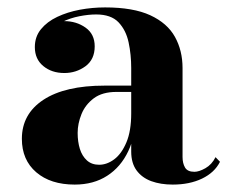

<svg xmlns="http://www.w3.org/2000/svg" viewBox="-20 -488 620 518"><path d="M446 10Q413.5 10 388.2 0.8Q363 -8.5 348.5 -28.2Q334 -48 334 -79V-304.5Q334 -340.5 327 -373.5Q320 -406.5 299.8 -427.8Q279.5 -449 239.5 -449Q218.5 -449 194.2 -444.2Q170 -439.5 148.2 -429Q126.5 -418.5 112.5 -401.8Q98.5 -385 98.5 -361H75Q75 -392.5 98.8 -411.8Q122.5 -431 153.5 -431Q186 -431 210.8 -413.5Q235.5 -396 235.5 -363Q235.5 -327.5 210.5 -309.2Q185.5 -291 153.5 -291Q119.5 -291 96.8 -309.8Q74 -328.5 74 -361Q74 -389 90.5 -409.2Q107 -429.5 134.5 -442.5Q162 -455.5 195.5 -461.8Q229 -468 263.5 -468Q339.5 -468 385.5 -446.8Q431.5 -425.5 452 -388.5Q472.5 -351.5 472.5 -304.5V-64.5Q472.5 -47.5 479.2 -36Q486 -24.5 504.5 -24.5Q517 -24.5 534.2 -34.2Q551.5 -44 561.5 -64L573.5 -51.5Q559 -22.5 525.2 -6.2Q491.5 10 446 10ZM181.5 10Q116.5 10 77.8 -23.2Q39 -56.5 39 -113.5Q39 -180.5 97.2 -218.8Q155.5 -257 262 -257H380.5V-240H294Q256 -240 233 -222.8Q210 -205.5 199.8 -180Q189.5 -154.5 189.5 -129.5Q189.5 -105.5 195.5 -86.2Q201.5 -67 214.5 -55.2Q227.5 -43.5 247.5 -43.5Q268.5 -43.5 288.2 -58.2Q308 -73 321 -103.8Q334 -134.5 334 -182H346.5Q346.5 -123.5 326.2 -80.5Q306 -37.5 269.2 -13.8Q232.5 10 181.5 10Z"/></svg>

Font: Bodoni Moda 11pt
Style: Bold
Weight: 700
Designer: Owen Earl
Foundry: indestructible type
Version: Version 2.004